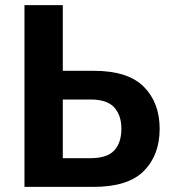

<svg xmlns="http://www.w3.org/2000/svg" viewBox="-20 -731 669 751"><path d="M75.7 -710.9V0H345.9Q480.7 0 542.6 -62.1Q604.5 -124.3 604.5 -227.5Q604.5 -329.1 542.6 -391.6Q480.7 -454.1 346.2 -454.1H225.6V-710.9ZM225.6 -341.8H334.7Q398.9 -341.8 426.9 -310.8Q454.8 -279.8 454.8 -227.5Q454.8 -172.9 426.9 -142.6Q398.9 -112.3 334.5 -112.3H225.6Z"/></svg>

Font: RobotoFlex
Style: Regular
Weight: 400
Designer: Berlow after Robertson
Foundry: Google
Version: Version 2.136